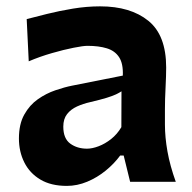

<svg xmlns="http://www.w3.org/2000/svg" viewBox="-20 -587 621 620"><path d="M261 -106.9Q229.2 -106.9 206.8 -123.3Q184.4 -139.7 184.4 -178Q184.4 -203 196.6 -218.6Q208.9 -234.2 228.7 -243.2Q248.6 -252.2 271.1 -257.2Q305.5 -265.3 324.8 -271.3Q344.1 -277.3 354.6 -282.3Q365.2 -287.4 372.3 -292.1L371.9 -176.4Q358.5 -153.7 338.9 -138.1Q319.2 -122.6 298.6 -114.8Q277.9 -106.9 261 -106.9ZM195.8 13.3Q229.2 13.3 261.6 -0.2Q294 -13.7 321.5 -36.2Q349 -58.7 368 -84.7H379.4L400.2 0H547.6Q529 -51.7 520.8 -97.7Q512.6 -143.8 512.6 -184.7V-234Q512.6 -265.7 514.6 -304.1Q516.6 -342.6 516.6 -369Q516.6 -473.4 459 -519.9Q401.4 -566.5 303.2 -566.5Q260.3 -566.5 215.7 -559.2Q171.1 -551.8 132.1 -542.1Q93.1 -532.4 66.2 -525.3L72.8 -389Q109 -404.4 147.7 -415.5Q186.5 -426.7 217.6 -432.8Q248.6 -439 262.5 -439Q298.8 -439 324.9 -431Q351 -423.1 364.6 -402.3Q378.2 -381.5 376.6 -342.9L212.9 -310.4Q188.4 -305.6 158.7 -295.4Q129 -285.3 102.3 -266.6Q75.6 -247.9 58.4 -217Q41.1 -186.2 41.1 -139.8Q41.1 -97.4 58.5 -62.6Q75.9 -27.8 110.2 -7.3Q144.5 13.3 195.8 13.3Z"/></svg>

Font: Pinar-VF
Style: Regular
Weight: 300
Designer: Amin Abedi
Version: Version 3.0